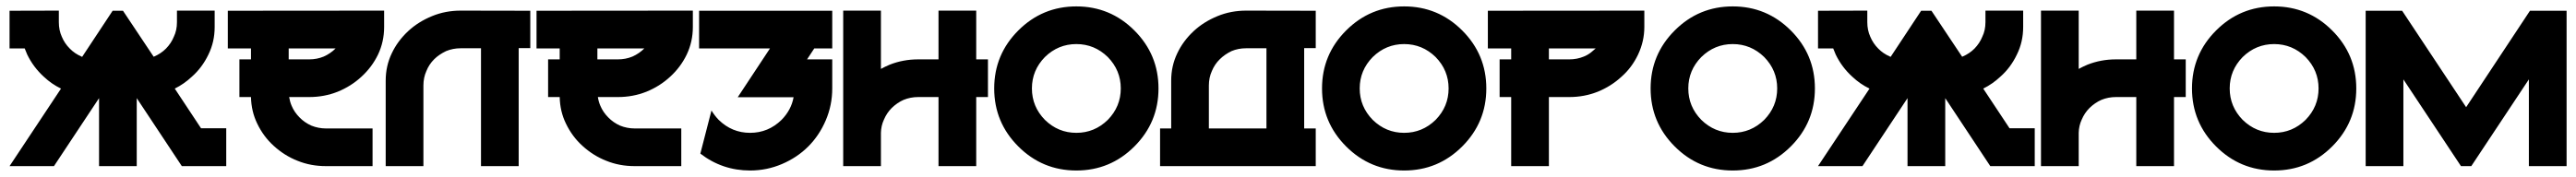

<svg xmlns="http://www.w3.org/2000/svg" viewBox="-20 -519 8039 553"><path d="M547.4 0 406.7 -212.4V0H289.1V-212.4L148.4 0H9.8L170.4 -242.2Q141.1 -256.3 116.7 -279.3Q84 -309.1 64.9 -348.6Q62 -355 57.1 -367.7H9.8V-485.4L163.6 -485.8V-449.7Q163.6 -424.8 172.9 -404.3Q181.6 -383.3 197.8 -367.2Q212.9 -351.6 234.4 -342.3Q234.4 -341.8 235.4 -341.8Q236.3 -341.8 236.3 -341.3L331.5 -485.4H363.8L459.5 -341.8Q460.4 -341.8 460.9 -342.3Q482.4 -351.6 498 -367.2Q514.2 -383.8 522.5 -404.3Q532.2 -424.3 532.2 -449.7V-485.8H649.9V-434.6Q649.9 -388.2 630.4 -348.6Q610.8 -307.6 578.6 -279.3Q554.7 -256.8 525.4 -242.2L607.4 -118.2H686V0Z M1178.7 -485.8V-434.6Q1178.7 -388.7 1159.7 -348.6Q1140.6 -309.1 1107.9 -279.3Q1075.7 -249.5 1033.7 -232.4Q991.7 -215.8 944.8 -215.8H882.3Q884.8 -200.7 890.1 -188.5Q898.4 -168.5 915 -151.9Q930.2 -136.2 951.7 -126.5Q973.6 -117.7 997.1 -117.7H1142.6V0H997.1Q949.7 0 908.7 -16.6Q867.7 -32.7 834 -63.5Q802.2 -92.3 782.7 -132.8Q764.2 -170.9 763.2 -215.8H727.1V-333.5H763.2V-367.7H690.9V-485.4ZM990.2 -342.3Q1011.2 -351.6 1027.3 -367.7H880.9V-333.5H944.8Q969.2 -333.5 990.2 -342.3Z M1634.8 -485.4V-368.7H1598.6V0H1481V-368.2H1417.5Q1393.6 -368.2 1372.1 -359.4Q1349.6 -348.6 1335 -334Q1318.8 -317.9 1310.5 -296.9Q1301.3 -276.4 1301.3 -252V0H1183.6V-267.1Q1183.6 -313 1202.6 -352.5Q1220.7 -391.1 1254.4 -422.4Q1285.6 -451.2 1328.6 -468.8Q1370.1 -485.8 1417.5 -485.8Z M2142.1 -485.8V-434.6Q2142.1 -388.7 2123 -348.6Q2104 -309.1 2071.3 -279.3Q2039.1 -249.5 1997.1 -232.4Q1955.1 -215.8 1908.2 -215.8H1845.7Q1848.1 -200.7 1853.5 -188.5Q1861.8 -168.5 1878.4 -151.9Q1893.6 -136.2 1915 -126.5Q1937 -117.7 1960.4 -117.7H2106V0H1960.4Q1913.1 0 1872.1 -16.6Q1831.1 -32.7 1797.4 -63.5Q1765.6 -92.3 1746.1 -132.8Q1727.5 -170.9 1726.6 -215.8H1690.4V-333.5H1726.6V-367.7H1654.3V-485.4ZM1953.6 -342.3Q1974.6 -351.6 1990.7 -367.7H1844.2V-333.5H1908.2Q1932.6 -333.5 1953.6 -342.3Z M2577.1 -333.5V-242.7Q2577.1 -190.4 2556.9 -143.1Q2536.6 -95.7 2502.2 -61.3Q2467.8 -26.9 2420.4 -6.6Q2373 13.7 2320.8 13.7Q2233.9 13.7 2165.5 -39.1L2200.2 -173.8Q2210 -157.7 2222.7 -144.5Q2264.2 -104 2320.8 -104Q2377.4 -104 2418.9 -144.5Q2449.2 -175.3 2456.5 -215.3H2282.2L2382.8 -367.7H2161.6V-485.4H2577.1V-367.7H2521L2498.5 -333.5Z M3063 -333.5V-215.8H3026.4V0H2908.7V-215.8H2845.2Q2821.3 -215.8 2799.8 -207Q2779.8 -198.2 2762.7 -181.6Q2747.1 -166 2738.3 -145Q2729.5 -126 2729 -104V0H2611.3V-485.8H2729V-303.7Q2741.2 -310.5 2756.3 -316.9Q2798.3 -333.5 2845.2 -333.5H2908.7V-485.8H3026.4V-333.5Z M3157.7 -423.8Q3232.9 -499 3338.9 -499Q3444.8 -499 3520 -423.8Q3595.2 -348.6 3595.2 -242.7Q3595.2 -136.7 3520 -61.5Q3444.8 13.7 3338.9 13.7Q3232.9 13.7 3157.7 -61.5Q3082.5 -136.7 3082.5 -242.7Q3082.5 -348.6 3157.7 -423.8ZM3240.7 -340.8Q3200.2 -299.3 3200.2 -242.7Q3200.2 -186 3240.7 -144.5Q3282.2 -104 3338.9 -104Q3395.5 -104 3437 -144.5Q3477.5 -186 3477.5 -242.7Q3477.5 -299.3 3437 -340.8Q3395.5 -381.3 3338.9 -381.3Q3282.2 -381.3 3240.7 -340.8Z M4085.9 -368.7H4049.8V-117.7H4085.9V0H3600.1V-117.7H3634.8V-267.1Q3634.8 -313 3653.8 -352.5Q3671.9 -391.1 3705.6 -422.4Q3736.8 -451.2 3779.8 -468.8Q3821.3 -485.8 3868.7 -485.8L4085.9 -485.4ZM3752.4 -117.7H3932.1V-368.2H3868.7Q3844.2 -368.2 3823.2 -359.4Q3801.8 -349.1 3786.6 -334Q3770.5 -318.4 3761.7 -296.9Q3752.4 -276.4 3752.4 -252Z M4180.7 -423.8Q4255.9 -499 4361.8 -499Q4467.8 -499 4543 -423.8Q4618.2 -348.6 4618.2 -242.7Q4618.2 -136.7 4543 -61.5Q4467.8 13.7 4361.8 13.7Q4255.9 13.7 4180.7 -61.5Q4105.5 -136.7 4105.5 -242.7Q4105.5 -348.6 4180.7 -423.8ZM4263.7 -340.8Q4223.1 -299.3 4223.1 -242.7Q4223.1 -186 4263.7 -144.5Q4305.2 -104 4361.8 -104Q4418.5 -104 4460 -144.5Q4500.5 -186 4500.5 -242.7Q4500.5 -299.3 4460 -340.8Q4418.5 -381.3 4361.8 -381.3Q4305.2 -381.3 4263.7 -340.8Z M5111.3 -485.8V-434.6Q5111.3 -390.1 5091.8 -348.6Q5072.3 -307.6 5040 -279.3Q5007.8 -249.5 4965.8 -232.4Q4923.8 -215.8 4877 -215.8H4813.5V0H4695.8V-215.8H4659.7V-333.5H4695.8V-367.7H4623V-485.4ZM4922.4 -342.3Q4928.2 -344.7 4931.9 -346.7Q4935.5 -348.6 4939.2 -351.1Q4942.9 -353.5 4944.6 -355Q4946.3 -356.4 4951.2 -360.6Q4956.1 -364.7 4959.5 -367.7H4813.5V-333.5H4877Q4901.4 -333.5 4922.4 -342.3Z M5206.1 -423.8Q5281.2 -499 5387.2 -499Q5493.2 -499 5568.4 -423.8Q5643.6 -348.6 5643.6 -242.7Q5643.6 -136.7 5568.4 -61.5Q5493.2 13.7 5387.2 13.7Q5281.2 13.7 5206.1 -61.5Q5130.9 -136.7 5130.9 -242.7Q5130.9 -348.6 5206.1 -423.8ZM5289.1 -340.8Q5248.5 -299.3 5248.5 -242.7Q5248.5 -186 5289.1 -144.5Q5330.6 -104 5387.2 -104Q5443.8 -104 5485.4 -144.5Q5525.9 -186 5525.9 -242.7Q5525.9 -299.3 5485.4 -340.8Q5443.8 -381.3 5387.2 -381.3Q5330.6 -381.3 5289.1 -340.8Z M6190.9 0 6050.3 -212.4V0H5932.6V-212.4L5792 0H5653.3L5814 -242.2Q5784.7 -256.3 5760.3 -279.3Q5727.5 -309.1 5708.5 -348.6Q5705.6 -355 5700.7 -367.7H5653.3V-485.4L5807.1 -485.8V-449.7Q5807.1 -424.8 5816.4 -404.3Q5825.2 -383.3 5841.3 -367.2Q5856.4 -351.6 5877.9 -342.3Q5877.9 -341.8 5878.9 -341.8Q5879.9 -341.8 5879.9 -341.3L5975.1 -485.4H6007.3L6103 -341.8Q6104 -341.8 6104.5 -342.3Q6126 -351.6 6141.6 -367.2Q6157.7 -383.8 6166 -404.3Q6175.8 -424.3 6175.8 -449.7V-485.8H6293.5V-434.6Q6293.5 -388.2 6273.9 -348.6Q6254.4 -307.6 6222.2 -279.3Q6198.2 -256.8 6168.9 -242.2L6251 -118.2H6329.6V0Z M6800.8 -333.5V-215.8H6764.2V0H6646.5V-215.8H6583Q6559.1 -215.8 6537.6 -207Q6517.6 -198.2 6500.5 -181.6Q6484.9 -166 6476.1 -145Q6467.3 -126 6466.8 -104V0H6349.1V-485.8H6466.8V-303.7Q6479 -310.5 6494.1 -316.9Q6536.1 -333.5 6583 -333.5H6646.5V-485.8H6764.2V-333.5Z M6895.5 -423.8Q6970.7 -499 7076.7 -499Q7182.6 -499 7257.8 -423.8Q7333 -348.6 7333 -242.7Q7333 -136.7 7257.8 -61.5Q7182.6 13.7 7076.7 13.7Q6970.7 13.7 6895.5 -61.5Q6820.3 -136.7 6820.3 -242.7Q6820.3 -348.6 6895.5 -423.8ZM6978.5 -340.8Q6938 -299.3 6938 -242.7Q6938 -186 6978.5 -144.5Q7020 -104 7076.7 -104Q7133.3 -104 7174.8 -144.5Q7215.3 -186 7215.3 -242.7Q7215.3 -299.3 7174.8 -340.8Q7133.3 -381.3 7076.7 -381.3Q7020 -381.3 6978.5 -340.8Z M7875 -485.4H7989.3V0H7871.6V-271L7691.9 0H7659.7L7480 -271V0H7362.3V-485.4H7476.1L7675.8 -184.1Z"/></svg>

Font: Sangha Kali
Style: Regular
Weight: 400
Designer: Seslavinskaya Anna
Foundry: Popkern
Version: Version 2.000;PS 002.000;hotconv 1.0.88;makeotf.lib2.5.64775